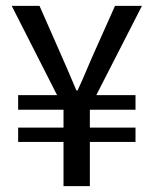

<svg xmlns="http://www.w3.org/2000/svg" viewBox="-20 -636 525 656"><path d="M197 0V-151H42V-200H197V-261H42V-311H175L20 -616H115L185 -457Q199 -425 213 -393Q227 -361 241 -327H245Q261 -361 274.5 -393.5Q288 -426 302 -457L373 -616H465L309 -311H443V-261H287V-200H443V-151H287V0Z"/></svg>

Font: Narnoor
Style: Regular
Weight: 400
Designer: S. Sridhar Murthy
Foundry: SIL International
Version: Version 3.000